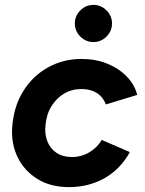

<svg xmlns="http://www.w3.org/2000/svg" viewBox="-20 -753 591 785"><path d="M262 12Q186 12 132.5 -21.5Q79 -55 52 -110.5Q25 -166 30 -234Q36 -317 74.5 -379.5Q113 -442 175.5 -477Q238 -512 313 -512Q371 -512 418 -493Q465 -474 497.5 -441Q530 -408 541 -365L413 -326Q401 -357 375.5 -373Q350 -389 313 -389Q274 -389 242.5 -370.5Q211 -352 190.5 -319Q170 -286 166 -241Q162 -205 173.5 -175.5Q185 -146 210.5 -128.5Q236 -111 274 -111Q313 -111 345.5 -130.5Q378 -150 396 -181L511 -131Q471 -60 406.5 -24Q342 12 262 12ZM362 -581Q331 -581 308.5 -603.5Q286 -626 286 -657Q286 -688 308.5 -710.5Q331 -733 362 -733Q393 -733 415.5 -710.5Q438 -688 438 -657Q438 -626 415.5 -603.5Q393 -581 362 -581Z"/></svg>

Font: Figtree
Style: Bold Italic
Weight: 700
Italic angle: -9.5°
Foundry: Erik Kennedy
Version: Version 2.001;gftools[0.9.30]